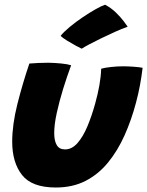

<svg xmlns="http://www.w3.org/2000/svg" viewBox="-20 -784 640 834"><path d="M419.5 -485.5Q435 -490 462.2 -493Q489.5 -496 514.5 -496Q535 -496 559.8 -494.2Q584.5 -492.5 599.5 -489.5Q595 -452 588 -414Q581 -376 571 -339Q551 -263 521 -196Q491 -129 449.2 -78Q407.5 -27 351.5 1.8Q295.5 30.5 222.5 30.5Q118.5 30.5 75.8 -23.8Q33 -78 33 -168.5Q33 -242 55.2 -330.8Q77.5 -419.5 107.5 -508Q123 -509.5 146.8 -510.5Q170.5 -511.5 190 -511.5Q218.5 -511 246.2 -508.2Q274 -505.5 289 -500.5Q271 -452 254.2 -397.8Q237.5 -343.5 226.5 -293.2Q215.5 -243 215.5 -205.5Q215.5 -172.5 226.5 -153.8Q237.5 -135 262.5 -135Q292.5 -135 316.8 -162.8Q341 -190.5 359.8 -235.5Q378.5 -280.5 393 -332.5Q405 -375.5 411.8 -414Q418.5 -452.5 419.5 -485.5ZM436.5 -763.5Q463 -749.5 483.5 -729.5Q504 -709.5 517.2 -692Q530.5 -674.5 534.5 -668Q509 -659 478.5 -645.2Q448 -631.5 418.8 -617.2Q389.5 -603 367 -591Q344.5 -579 335 -572.5Q329 -575 309.5 -585.5Q290 -596 270.2 -608.2Q250.5 -620.5 243.5 -628.5Q257.5 -646 283.5 -667.5Q309.5 -689 339.5 -709.2Q369.5 -729.5 395.8 -744.2Q422 -759 436.5 -763.5Z"/></svg>

Font: Grandstander ExtraBold
Style: Italic
Weight: 800
Italic angle: -15°
Designer: Tyler Finck
Foundry: Etcetera Type Co
Version: Version 1.200; ttfautohint (v1.8.3)